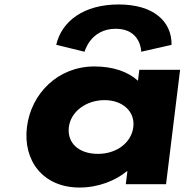

<svg xmlns="http://www.w3.org/2000/svg" viewBox="-20 -826 834 861"><path d="M359.3 -594C359.3 -594 385.3 -697 499 -697C612.8 -697 613.4 -594 613.4 -594L749.4 -625C750.5 -732 666.2 -806 512.4 -806C356.3 -806 257.2 -732 232.1 -625ZM288.8 -256C297.5 -327 367.8 -377 448.9 -377C528.7 -377 586.5 -327 577.8 -256C569.2 -186 502.8 -136 419.3 -136C332.1 -136 280.2 -186 288.8 -256ZM100.8 -256C82.4 -106 172.5 15 336.6 15C421.3 15 497.7 -16 548.8 -58H551.3L544.1 0H724.6L787.6 -513H604.7L598.7 -464C552.9 -505 486.8 -528 403.3 -528C239.2 -528 119.2 -406 100.8 -256Z"/></svg>

Font: Hussar
Style: BdSuprExtOblOne
Weight: 700
Foundry: Cannot Into Space Fonts
Version: Version 2.00